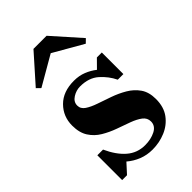

<svg xmlns="http://www.w3.org/2000/svg" viewBox="-215 -788 881 881"><g transform="rotate(-45 226.0 -347.0)"><path d="M218 -633.5 74.5 -550.5 56 -568.5 176 -703.5H261L381 -568.5L362.5 -550.5ZM69.5 10H38V-151H75Q101.5 -92.5 138.5 -60.5Q175.5 -28.5 226 -28.5Q264 -28.5 293 -43.2Q322 -58 322 -86.5Q322 -110 302.5 -124.8Q283 -139.5 252.2 -150.8Q221.5 -162 187 -174.2Q152.5 -186.5 121.8 -204.8Q91 -223 71.8 -252.8Q52.5 -282.5 52.5 -329Q52.5 -388 92.8 -428.5Q133 -469 204 -469Q237 -469 264.5 -458Q292 -447 314 -429.5L354 -470H386V-330H349.5Q331 -369 296.5 -399.8Q262 -430.5 205 -430.5Q180 -430.5 157 -416Q134 -401.5 134 -377.5Q134 -356 154 -342.5Q174 -329 205.5 -318.2Q237 -307.5 272.5 -295Q308 -282.5 339.5 -264Q371 -245.5 391 -216.8Q411 -188 411 -143.5Q411 -91.5 385.8 -57.5Q360.5 -23.5 320.5 -6.8Q280.5 10 236 10Q199.5 10 168.2 -2.5Q137 -15 112 -36.5Z"/></g></svg>

Font: Bodoni* 06pt
Style: Bold
Weight: 700
Version: Version 2.3